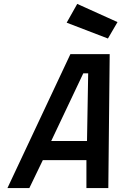

<svg xmlns="http://www.w3.org/2000/svg" viewBox="-20 -962 621 982"><path d="M321 -846 375 -942 581 -849 532 -765ZM340 -685H541L534 0H422V-143H199L130 0H18ZM425 -241 431 -587H406L242 -241Z"/></svg>

Font: Cairo SemiBold
Style: Italic
Weight: 600
Italic angle: -13°
Designer: Mohamed Gaber, Accademia di Belle Arti di Urbino and others
Foundry: Kief Type Foundry, Accademia di Belle Arti di Urbino and others
Version: Version 3.011